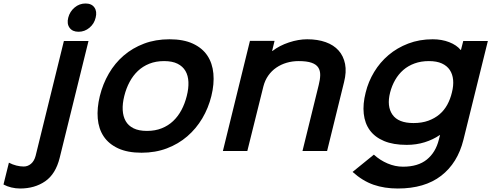

<svg xmlns="http://www.w3.org/2000/svg" viewBox="-191 -865 2817 1100"><path d="M357 -764Q349 -729 321.5 -706Q294 -683 259 -683Q224 -683 207.5 -706Q191 -729 200 -764Q209 -799 236.5 -822Q264 -845 299 -845Q334 -845 350 -822Q366 -799 357 -764ZM151 39Q128 132 68 173.5Q8 215 -76 215Q-101 215 -126 209Q-151 203 -171 192L-140 67Q-119 78 -97 83.5Q-75 89 -55 89Q-32 89 -13.5 73.5Q5 58 13 28L175 -630H316Z M1020 -315Q1003 -246 968 -187Q933 -128 882 -84Q831 -40 765 -15Q699 10 620 10Q540 10 486 -15Q432 -40 403 -83.5Q374 -127 369 -186.5Q364 -246 381 -315Q398 -384 432.5 -443.5Q467 -503 517.5 -546.5Q568 -590 634 -615Q700 -640 780 -640Q860 -640 914 -615Q968 -590 997 -546.5Q1026 -503 1031.5 -443.5Q1037 -384 1020 -315ZM879 -315Q890 -358 888.5 -395Q887 -432 871.5 -458.5Q856 -485 826 -500Q796 -515 749 -515Q702 -515 664.5 -500Q627 -485 599 -458.5Q571 -432 551.5 -395.5Q532 -359 521 -315Q510 -271 512 -234.5Q514 -198 529 -171.5Q544 -145 574 -130Q604 -115 651 -115Q698 -115 735.5 -130Q773 -145 801 -171.5Q829 -198 848.5 -234.5Q868 -271 879 -315Z M1780 -394 1683 0H1542L1635 -378Q1643 -409 1643.5 -434.5Q1644 -460 1632.5 -478Q1621 -496 1594 -505.5Q1567 -515 1520 -515Q1484 -515 1451.5 -505.5Q1419 -496 1392 -477.5Q1365 -459 1346 -432Q1327 -405 1318 -370L1226 0H1086L1241 -631H1382L1368 -573H1370Q1410 -604 1464.5 -622Q1519 -640 1569 -640Q1629 -640 1675 -623.5Q1721 -607 1749 -575.5Q1777 -544 1786 -498.5Q1795 -453 1780 -394Z M2604 -630 2464 -64Q2431 69 2336.5 142Q2242 215 2088 215Q2012 215 1949.5 193.5Q1887 172 1829 120L1951 21Q1986 53 2029.5 71.5Q2073 90 2118 90Q2204 90 2254.5 49Q2305 8 2323 -64L2330 -91H2328Q2290 -65 2242 -50Q2194 -35 2139 -35Q2062 -35 2009.5 -57Q1957 -79 1928 -118.5Q1899 -158 1893 -213.5Q1887 -269 1904 -335Q1919 -397 1952.5 -452.5Q1986 -508 2035 -549.5Q2084 -591 2148 -615.5Q2212 -640 2288 -640Q2340 -640 2382.5 -623.5Q2425 -607 2448 -579H2450L2463 -630ZM2398 -335Q2408 -374 2405 -407Q2402 -440 2386 -464Q2370 -488 2340.5 -501.5Q2311 -515 2266 -515Q2221 -515 2184 -501.5Q2147 -488 2119.5 -464Q2092 -440 2073 -407Q2054 -374 2044 -335Q2024 -256 2057.5 -208Q2091 -160 2178 -160Q2226 -160 2263 -173.5Q2300 -187 2327 -210Q2354 -233 2371.5 -265Q2389 -297 2398 -335Z"/></svg>

Font: TypoPRO Sinkin Sans
Style: 600 SemiBold Italic
Weight: 600
Italic angle: -112°
Designer: Keith Bates
Foundry: K-Type
Version: Sinkin Sans (version 1.0)  by Keith Bates   •   © 2014   www